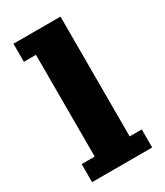

<svg xmlns="http://www.w3.org/2000/svg" viewBox="-181 -792 742 866"><g transform="rotate(-30 189.5 -359.0)"><path d="M34 0V-94H102V-624H39V-718H284V-94H347V0Z"/></g></svg>

Font: Montagu Slab 16pt
Style: Bold
Weight: 700
Designer: Florian Karsten
Foundry: Florian Karsten
Version: Version 1.000; ttfautohint (v1.8.3)